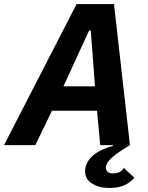

<svg xmlns="http://www.w3.org/2000/svg" viewBox="-55 -718 733 950"><path d="M-35 0 324 -698H509L588 0Q533 33 508 54Q483 75 476 88Q469 101 469 111Q469 123 477 131.5Q485 140 504 140Q520 140 534 134.5Q548 129 558 113L610 162Q591 184 561.5 198Q532 212 485 212Q436 212 401 190.5Q366 169 366 129Q366 104 380.5 80Q395 56 425.5 36.5Q456 17 504 4L503 0H441L425 -170H202L120 0ZM415 -291 403 -451 394 -567H386L333 -452L259 -291Z"/></svg>

Font: IBM Plex Sans
Style: Italic
Weight: 400
Italic angle: -11.31°
Designer: Mike Abbink, Paul van der Laan, Pieter van Rosmalen
Foundry: Bold Monday
Version: Version 3.201